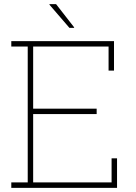

<svg xmlns="http://www.w3.org/2000/svg" viewBox="-20 -910 660 930"><path d="M34.7 0V-26.4H114.3V-684.6H34.7V-710.9H532.2V-567.9H505.9V-684.6H140.6V-383.8H448.2V-357.4H140.6V-26.4H520.5V-143.1H546.9V0ZM339.4 -777.3 338.4 -774.9H316.4L219.2 -887.7L220.2 -890.1H251.5Z"/></svg>

Font: Roboto Slab Thin
Style: Regular
Weight: 100
Designer: Google
Version: Version 2.000; ttfautohint (v1.8.1.43-b0c9)